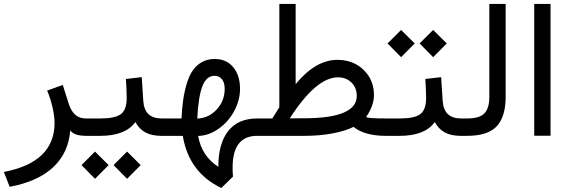

<svg xmlns="http://www.w3.org/2000/svg" viewBox="-24 -687 2877 971"><path d="M252 -63.5Q252 -98.1 242.2 -142.1Q232.4 -186 214.4 -229L293.5 -257.3L323.2 -163.6Q331.5 -138.2 343.3 -121.6Q355 -105 371.8 -96.4Q388.7 -87.9 411.1 -87.9H430.2V0H416.5Q380.4 0 361.3 -6.6Q342.3 -13.2 331.1 -27.3Q322.8 85.4 245.4 158.2Q168 231 24.9 257.8L-4.4 182.6Q250.5 133.8 252 -63.5Z M550.3 147.9 618.7 79.6 687.5 147.9 618.7 217.3ZM388.2 147.9 456.5 79.6 525.4 147.9 456.5 217.3ZM804.2 0H792.5Q742.7 0 711.2 -17.3Q679.7 -34.7 660.6 -69.8Q610.8 0 482.9 0H410.2V-87.9H483.9Q557.6 -87.9 586.9 -109.6Q616.2 -131.3 616.7 -189Q616.7 -229 612.8 -287.6L692.9 -296.9L700.7 -176.3Q706.5 -87.9 793.5 -87.9H804.2Z M1095.2 263.7Q931.2 185.5 900.4 0H784.7V-87.9H894Q896.5 -141.1 902.6 -183.3Q908.7 -225.6 920.9 -265.4Q933.1 -305.2 951.2 -331.3Q969.2 -357.4 997.3 -373Q1025.4 -388.7 1062 -388.7Q1121.1 -388.7 1155.5 -347.2Q1189.9 -305.7 1189.9 -237.8Q1189.9 -180.2 1160.4 -125.5Q1130.9 -70.8 1081.5 -35.9Q1032.2 -1 978 0.5Q996.1 102.5 1080.1 156.7Q1080.1 39.6 1129.9 -24.2Q1179.7 -87.9 1276.9 -87.9H1293.5V0H1275.9Q1152.3 0 1152.3 161.1Q1152.3 186 1154.3 206.1ZM973.6 -87.4Q1031.2 -89.4 1071.8 -133.1Q1112.3 -176.8 1112.3 -237.8Q1112.3 -269.5 1098.1 -286.6Q1084 -303.7 1061 -303.7Q1020 -303.7 999.5 -250.7Q979 -197.8 973.6 -87.4Z M1513.7 -88.9Q1780.3 -88.9 1780.3 -202.1Q1780.3 -242.7 1753.7 -269.3Q1727.1 -295.9 1685.1 -295.9Q1574.7 -295.9 1441.4 -88.4ZM1827.6 -95.2Q1837.4 -87.9 1929.2 -87.9H1943.8V0H1928.7Q1819.8 0 1763.7 -45.4Q1724.1 -24.9 1658.7 -12.5Q1593.3 0 1516.1 0H1273.9V-87.9H1353Q1357.9 -95.7 1388.7 -144.5V-667H1471.2V-261.7Q1572.3 -384.3 1682.1 -384.3Q1762.7 -384.3 1814.9 -333.5Q1867.2 -282.7 1867.2 -206.1Q1867.2 -152.8 1827.6 -95.2Z M2098.1 -467.3 2166.5 -535.6 2235.4 -467.3 2166.5 -397.9ZM1936 -467.3 2004.4 -535.6 2073.2 -467.3 2004.4 -397.9ZM2318.4 0H2306.6Q2256.8 0 2225.3 -17.3Q2193.8 -34.7 2174.8 -69.8Q2125 0 1997.1 0H1924.3V-87.9H1998Q2071.8 -87.9 2101.1 -109.6Q2130.4 -131.3 2130.9 -189Q2130.9 -229 2127 -287.6L2207 -296.9L2214.8 -176.3Q2220.7 -87.9 2307.6 -87.9H2318.4Z M2298.8 0V-87.9H2338.4Q2401.4 -87.9 2426 -114Q2450.7 -140.1 2450.7 -196.8V-667H2533.2V-197.3Q2533.2 -97.2 2488.3 -48.6Q2443.4 0 2337.9 0Z M2677.7 -667H2760.3V-0.5H2677.7Z"/></svg>

Font: Vazir WOL
Style: WOL
Weight: 400
Foundry: Based on Dejavu fonts, by Saber Rastikerdar
Version: Version 26.0.0